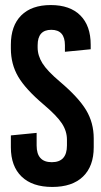

<svg xmlns="http://www.w3.org/2000/svg" viewBox="-20 -730 398 760"><path d="M339 -553V-535L237 -525V-551Q237 -612 183 -612Q129 -612 129 -551V-542Q129 -510 148 -479.5Q167 -449 218 -406Q291 -344 321 -294Q351 -244 351 -182V-147Q351 -72 308.5 -31Q266 10 187 10Q108 10 65.5 -31Q23 -72 23 -147V-194L125 -204V-154Q125 -88 185 -88Q245 -88 245 -154V-177Q245 -211 225 -241.5Q205 -272 153 -316Q81 -377 52 -426.5Q23 -476 23 -538V-553Q23 -628 64 -669Q105 -710 181 -710Q257 -710 298 -669Q339 -628 339 -553Z"/></svg>

Font: Bebas Kai
Style: Regular
Weight: 400
Designer: Ryoichi Tsunekawa
Foundry: Dharma Type
Version: Version 1.001;PS 001.001;hotconv 1.0.70;makeotf.lib2.5.58329